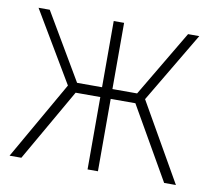

<svg xmlns="http://www.w3.org/2000/svg" viewBox="-64 -602 744 674"><g transform="rotate(10 307.5 -264.5)"><path d="M11 0H53L201 -258H289V0H326V-258H414L562 0H604L445 -278L594 -529H554L414 -293H326V-529H289V-293H200L61 -529H21L170 -278Z"/></g></svg>

Font: Noto Sans SemiCondensed ExtraLight
Style: Regular
Weight: 200
Width: 4
Designer: Monotype Design Team
Foundry: Monotype Imaging Inc.
Version: Version 2.013